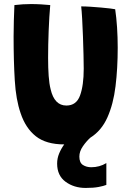

<svg xmlns="http://www.w3.org/2000/svg" viewBox="-20 -696 646 946"><path d="M504 107.5V215Q490.5 220.5 465.8 225.2Q441 230 402 230Q344.5 230 303 199.5Q261.5 169 261.5 110Q261.5 84 271.5 60Q281.5 36 296.5 15.5Q207.5 15.5 156.8 -24.5Q106 -64.5 81.5 -138.5Q58.5 -205 52.8 -300Q47 -395 47 -515.5Q47 -552 48.2 -594.8Q49.5 -637.5 51 -671Q71.5 -673.5 92.5 -674.8Q113.5 -676 132.5 -676Q157.5 -676 182.8 -674.5Q208 -673 227.5 -671Q222.5 -614.5 219.8 -544.8Q217 -475 217 -411Q217 -360.5 219.8 -322Q222.5 -283.5 229.5 -256Q248 -176 307 -176Q356.5 -176 374.5 -225.8Q392.5 -275.5 392.5 -357.5Q392.5 -382 391.5 -425Q390.5 -468 388.8 -515.5Q387 -563 384.8 -603.5Q382.5 -644 380 -664.5Q400 -664.5 426.2 -662.8Q452.5 -661 478.2 -658.8Q504 -656.5 523 -654.2Q542 -652 547.5 -650.5Q553.5 -610.5 556.8 -560.8Q560 -511 560 -461Q560 -359 549.2 -271Q538.5 -183 509.2 -117.5Q480 -52 425 -17.5Q405.5 0 388.2 25Q371 50 371 75.5Q371 105.5 388.5 116.8Q406 128 429.5 128Q470.5 128 504 107.5Z"/></svg>

Font: Grandstander
Style: Bold
Weight: 700
Designer: Tyler Finck
Foundry: Etcetera Type Co
Version: Version 1.200; ttfautohint (v1.8.3)